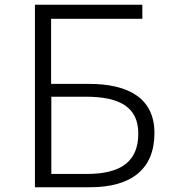

<svg xmlns="http://www.w3.org/2000/svg" viewBox="-20 -788 740 808"><path d="M127 -768V0H359C531 0 630 -75 630 -228C630 -376 519 -435 354 -435H195V-709H579V-768ZM345 -56H196V-381H341C487 -381 562 -335 562 -226C562 -109 490 -56 345 -56Z"/></svg>

Font: Kawkab Mono Light
Style: Regular
Weight: 300
Monospace: yes
Designer: Abdullah Arif
Foundry: Abdullah Arif
Version: Version 1.000;PS 000.500;hotconv 1.0.88;makeotf.lib2.5.64775